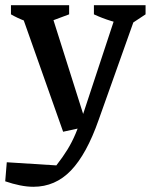

<svg xmlns="http://www.w3.org/2000/svg" viewBox="-49 -512 578 736"><path d="M-29 183 -23 110 167 122Q192 90 209.5 61.5Q227 33 240.5 1Q254 -31 269 -73L404 -482H482L329 -52Q283 79 223 141.5Q163 204 79 204Q55 204 27.5 198.5Q0 193 -29 183ZM193 -7 25 -482H141L285 -27ZM106 -416Q76 -421 47.5 -431.5Q19 -442 -7 -457V-492H216V-457ZM447 -416Q412 -421 377.5 -431.5Q343 -442 311 -457V-492H509V-457Z"/></svg>

Font: Piazzolla Thin SemiBold
Style: Regular
Weight: 600
Version: Version 2.005